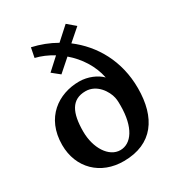

<svg xmlns="http://www.w3.org/2000/svg" viewBox="-199 -968 1024 1108"><g transform="rotate(-30 313.0 -413.5)"><path d="M39.1 -245.1C39.1 -92.3 147.5 14.6 303.2 13.2C494.6 12.2 582 -116.2 582 -311.5C582 -493.7 498.5 -636.2 378.4 -727.1C413.1 -756.8 458.5 -796.9 458.5 -796.9L406.2 -841.3C406.2 -841.3 354.5 -794.4 320.8 -764.2C272.5 -792 219.7 -812 165 -824.2L152.3 -760.3C191.4 -751 230.5 -734.4 267.1 -711.4L189.5 -640.6L239.3 -600.6L320.8 -672.4C384.8 -617.7 434.6 -543 451.7 -457.5C420.4 -489.3 364.7 -514.2 306.2 -514.2C168.9 -514.2 39.1 -427.7 39.1 -245.1ZM183.1 -252C183.1 -376 216.8 -447.3 310.5 -447.3C387.2 -447.3 431.6 -373 440.9 -328.6C445.3 -308.6 444.8 -286.6 444.8 -274.4C444.8 -129.9 389.2 -51.8 315.9 -51.8C240.2 -51.8 183.1 -142.1 183.1 -252Z"/></g></svg>

Font: Merriweather
Style: Bold
Weight: 700
Designer: Eben Sorkin ( eben@eyebytes.com )
Foundry: Sorkin Type Co.
Version: Version 1.003